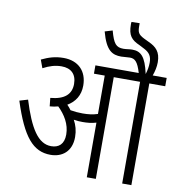

<svg xmlns="http://www.w3.org/2000/svg" viewBox="-95 -983 999 1069"><g transform="rotate(10 404.5 -448.0)"><path d="M364 -209C364 -245 355 -276 340 -303C356 -300 374 -299 390 -299C416 -299 441 -301 467 -309V0H518V-575H667V0H719V-575H809V-622H730C739 -647 745 -673 745 -699C745 -758 718 -783 676 -802L647 -816C613 -833 608 -846 608 -880C608 -886 608 -891 608 -896L562 -895C561 -891 561 -885 561 -881C561 -818 581 -796 629 -775L656 -761C688 -745 701 -725 701 -690C701 -665 697 -646 690 -623C669 -720 641 -744 593 -744C577 -744 560 -740 544 -740C502 -740 487 -757 467 -830L424 -817C452 -712 489 -695 539 -695C555 -695 571 -698 588 -698C616 -698 633 -683 651 -622H406V-575H467V-358C439 -349 413 -346 382 -346C359 -346 336 -348 313 -352C306 -362 298 -371 290 -379C333 -404 359 -444 359 -499C359 -580 309 -632 225 -632C177 -632 141 -620 101 -601L118 -555C154 -574 186 -584 222 -584C276 -584 307 -554 307 -499C307 -442 271 -407 190 -400L195 -353C212 -354 227 -357 242 -361C282 -322 313 -273 313 -214C313 -160 284 -136 241 -136C167 -136 118 -214 70 -369L23 -355C86 -159 147 -88 246 -88C311 -88 364 -127 364 -209Z"/></g></svg>

Font: Noto Sans Devanagari Condensed Light
Style: Regular
Weight: 300
Width: 3
Designer: Jelle Bosma - Monotype Design Team
Foundry: Monotype Imaging Inc.
Version: Version 2.004